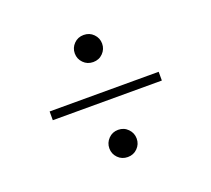

<svg xmlns="http://www.w3.org/2000/svg" viewBox="-87 -596 749 680"><g transform="rotate(-20 287.5 -256.0)"><path d="M287.5 -486Q309.5 -486 324.2 -471Q339 -456 339 -435Q339 -414 324.2 -399Q309.5 -384 287.5 -384Q265.5 -384 250.8 -399Q236 -414 236 -435Q236 -456 250.8 -471Q265.5 -486 287.5 -486ZM82 -272.5H493V-239.5H82ZM287.5 -128.5Q309.5 -128.5 324.2 -113.2Q339 -98 339 -77Q339 -56 324.2 -41Q309.5 -26 287.5 -26Q265.5 -26 250.8 -41Q236 -56 236 -77Q236 -98 250.8 -113.2Q265.5 -128.5 287.5 -128.5Z"/></g></svg>

Font: Newsreader 72pt
Style: Regular
Weight: 400
Designer: Hugues Gentile
Foundry: Production Type
Version: Version 1.003; ttfautohint (v1.8.3)